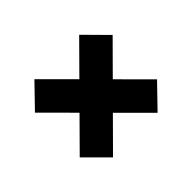

<svg xmlns="http://www.w3.org/2000/svg" viewBox="-100 -701 734 734"><g transform="rotate(-45 267.0 -334.0)"><path d="M147 -122 57 -212 387 -545 477 -454ZM388 -122 57 -454 146 -546 477 -214Z"/></g></svg>

Font: Bricolage Grotesque ExtraBold
Style: Regular
Weight: 800
Designer: Mathieu Triay
Foundry: Atelier Triay
Version: Version 1.001;gftools[0.9.33.dev8+g029e19f]